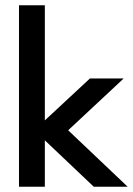

<svg xmlns="http://www.w3.org/2000/svg" viewBox="-20 -708 505 728"><path d="M464 0H335.5L150 -176V0H52V-688H150V-251.5L321 -410.5H449L238.5 -214Z"/></svg>

Font: Lucymar Sans Medium
Style: Regular
Weight: 500
Foundry: The League of Moveable Type (original font) / Main changes by Cristiano Sobral with portions from Mirco Monsees
Version: Version 2.001;August 30, 2020;FontCreator 13.0.0.2681 64-bit